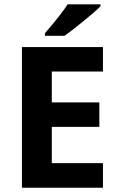

<svg xmlns="http://www.w3.org/2000/svg" viewBox="-20 -885 560 905"><path d="M465.3 0H83.5V-663.1H465.3V-547.9H224.1V-402.3H448.2V-287.1H224.1V-116.2H465.3ZM191.9 -716.3V-728.5Q270 -818.8 298.8 -864.7H453.6V-855.5Q430.2 -831.5 373.3 -785.2Q316.4 -738.8 284.2 -716.3Z"/></svg>

Font: Bpm'online Open Sans
Style: Bold
Weight: 700
Foundry: Ascender Corporation
Version: Version 1.10